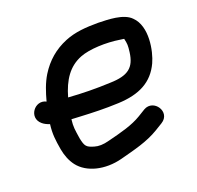

<svg xmlns="http://www.w3.org/2000/svg" viewBox="-103 -659 797 778"><g transform="rotate(-20 295.5 -270.0)"><path d="M178.4 -306.4C197.9 -375.1 229 -422.5 285.6 -444.7C326 -460.6 398.4 -463.6 456.5 -454.2C465.1 -453.2 468.5 -452.8 473.1 -451.9C478.5 -428.1 478.8 -422.1 475.2 -393.2C467 -330.6 437.9 -305.9 359.1 -304C297.3 -301.2 237.4 -302.1 178.4 -306.4ZM160.8 -218.8C169.4 -218.1 183.8 -217.4 196 -217C251.4 -214.2 302.5 -212.4 362.1 -215C453.8 -218.8 513.4 -249.9 545.7 -319.5C566.7 -364.9 586.5 -467 535.6 -515.7C504.8 -547.5 437.8 -547.8 396.3 -549C342.7 -549 295.6 -545.5 252 -527.6C200.9 -506.7 161.4 -472.9 131.7 -425.1C112.3 -393.4 100.7 -357.8 90.6 -320.5C46.1 -344 -1.2 -281.8 42 -245.8C50 -239.1 58.2 -234.8 72.6 -229.7C67.5 -189 71 -161.6 78.4 -118.6C83.7 -90 93.5 -65.4 109.1 -44.8C145.5 2.5 220.3 20.9 296.3 1.2C358.1 -15.2 415.4 -28.4 467 -59.7L498.1 -78.7C549.7 -110.3 500.7 -183.2 452.3 -155.5L421 -136.4C381 -112.4 333.6 -100.2 273.7 -85.2C247 -77.9 226.7 -77.9 210.1 -83C178 -92.3 173.1 -98.9 165.6 -134.4C159.7 -173.6 156.8 -186.3 160.8 -218.8Z"/></g></svg>

Font: Just Breathe
Style: Bd
Weight: 400
Foundry: Cannot Into Space Fonts
Version: Version 0.72